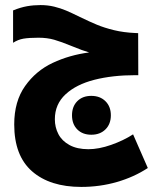

<svg xmlns="http://www.w3.org/2000/svg" viewBox="-20 -729 640 756"><path d="M36 -239Q36 -330 78.8 -390.2Q121.5 -450.5 187.8 -481.5Q254 -512.5 331 -522.5Q306.5 -529.5 262.5 -547.5Q221.5 -564.5 193.5 -572.5Q165.5 -580.5 131.5 -580.5Q94.5 -580.5 72.5 -576.8Q50.5 -573 31.5 -560.5V-688Q61 -700 86.5 -704.5Q112 -709 139.5 -709Q168 -709 193.5 -702.8Q219 -696.5 240.2 -687.5Q261.5 -678.5 295 -662Q333 -643.5 362 -631.5Q391 -619.5 429 -610.2Q467 -601 512.5 -599L524 -598.5L524.5 -433H513Q423 -433 351.5 -414.8Q280 -396.5 238 -357.5Q196 -318.5 196 -259.5Q196 -227.5 210 -200.8Q224 -174 253.8 -157.8Q283.5 -141.5 328 -141.5Q369 -141.5 417.5 -158.5Q466 -175.5 504 -200L562 -67.5Q508 -32 440.8 -12.5Q373.5 7 300 7Q176.5 7 106.2 -54.5Q36 -116 36 -239ZM263.5 -275Q263.5 -309.5 284.2 -330.5Q305 -351.5 339.5 -351.5Q374 -351.5 395.2 -330.5Q416.5 -309.5 416.5 -275Q416.5 -240.5 395.2 -219.5Q374 -198.5 339.5 -198.5Q305 -198.5 284.2 -219.5Q263.5 -240.5 263.5 -275Z"/></svg>

Font: JuliaMono ExtraBold
Style: Italic
Weight: 800
Italic angle: -9°
Monospace: yes
Designer: cormullion
Foundry: corm
Version: Version 0.057; ttfautohint (v1.8.4)